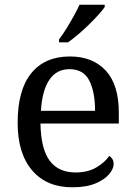

<svg xmlns="http://www.w3.org/2000/svg" viewBox="-20 -786 575 816"><path d="M287 10Q178 10 116.5 -62Q55 -134 55 -264Q55 -404 113 -475Q171 -546 277 -546Q374 -546 429.5 -486Q485 -426 485 -307V-261H152Q154 -152 191.5 -102.5Q229 -53 301 -53Q353 -53 389.5 -74.5Q426 -96 444 -123Q451 -120 457 -111Q463 -102 463 -89Q463 -69 444 -46Q425 -23 386 -6.5Q347 10 287 10ZM384 -315Q384 -395 359.5 -443.5Q335 -492 275 -492Q220 -492 189.5 -446.5Q159 -401 154 -315ZM231 -619Q246 -638 262 -664Q278 -690 293 -717Q308 -744 318 -766H425V-756Q416 -743 398 -723Q380 -703 357.5 -681Q335 -659 312 -639.5Q289 -620 269 -606H231Z"/></svg>

Font: Noto Serif Thai
Style: Regular
Weight: 400
Designer: Monotype Design Team
Foundry: Monotype Imaging Inc.
Version: Version 2.001